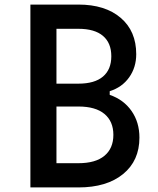

<svg xmlns="http://www.w3.org/2000/svg" viewBox="-20 -820 690 840"><path d="M113 0V-800H323Q440 -800 508 -742Q576 -684 576 -583Q576 -525 545 -481.5Q514 -438 460 -421V-405Q521 -384 555.5 -334.5Q590 -285 590 -218Q590 -117 518.5 -58.5Q447 0 323 0ZM227 -106H323Q398 -106 437 -138.5Q476 -171 476 -230Q476 -289 437 -321.5Q398 -354 323 -354H227ZM227 -454H323Q394 -454 430.5 -485Q467 -516 467 -574Q467 -632 430.5 -663Q394 -694 323 -694H227Z"/></svg>

Font: Martian Mono SemiCondensed
Style: Regular
Weight: 400
Width: 4
Designer: Roman Shamin
Foundry: Evil Martians
Version: Version 1.000